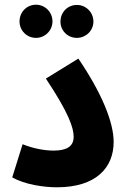

<svg xmlns="http://www.w3.org/2000/svg" viewBox="-20 -790 546 816"><path d="M133 -629C171 -629 203 -660 203 -699C203 -739 171 -770 133 -770C94 -770 63 -739 63 -699C63 -660 94 -629 133 -629ZM307 -629C345 -629 377 -660 377 -698C377 -738 345 -769 307 -769C267 -769 237 -738 237 -698C237 -660 267 -629 307 -629ZM32 -36C85 -6 165 6 222 6C388 6 463 -77 463 -187C463 -270 413 -394 313 -541L175 -456C273 -309 293 -246 293 -209C293 -167 263 -150 207 -150C167 -150 118 -160 76 -177Z"/></svg>

Font: Noto Sans Arabic UI SemiCondensed Extra
Style: Regular
Weight: 800
Width: 4
Designer: Nadine Chahine - Monotype Design Team
Foundry: Monotype Imaging Inc.
Version: Version 1.900